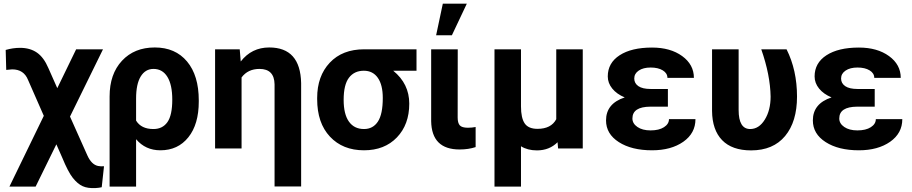

<svg xmlns="http://www.w3.org/2000/svg" viewBox="-20 -791 4861 1023"><path d="M86.9 -536.1Q140.1 -536.1 176.8 -510.7Q213.4 -485.4 237.8 -428.2L285.2 -321.3L385.7 -528.3H528.8L353 -169.9L445.3 36.6Q467.3 85.9 502.4 93.3L518.1 95.2L534.2 94.7L522 206.5Q507.8 210 490.2 210.9Q447.3 213.4 420.2 200.9Q393.1 188.5 367.9 156.7Q342.8 125 311.5 48.8L280.3 -22L169.9 203.1H30.3L213.4 -173.8L129.4 -365.2Q106.9 -421.4 44.9 -421.4L13.2 -418.5L10.3 -524.9Q48.8 -536.1 86.9 -536.1Z M804.7 -538.1Q914.1 -538.1 976.6 -463.4Q1039.1 -388.7 1039.1 -256.3V-250Q1039.1 -128.9 983.6 -59.6Q928.2 9.8 834.5 9.8Q754.9 9.8 705.1 -49.3V203.1H564V-277.3Q564 -396.5 629.9 -467.3Q695.8 -538.1 804.7 -538.1ZM705.1 -148.4Q732.4 -103.5 797.4 -103.5Q846.2 -103.5 872.1 -140.4Q897.9 -177.2 897.9 -260.3Q897.9 -339.4 871.8 -381.6Q845.7 -423.8 797.9 -423.8Q754.4 -423.8 729.7 -383.5Q705.1 -343.3 705.1 -266.1Z M1257.3 -528.3 1262.7 -463.4Q1320.8 -538.1 1414.6 -538.1Q1580.6 -538.1 1584.5 -348.1V202.6H1442.9V-341.8Q1441.4 -423.8 1362.8 -423.8Q1300.8 -423.8 1267.1 -378.4V0H1126V-528.3Z M2199.2 -414.1H2075.2Q2160.6 -344.7 2160.6 -238.8Q2160.6 -127.4 2094.7 -58.8Q2028.8 9.8 1919.4 9.8Q1806.2 9.8 1738 -63Q1669.9 -135.7 1669.9 -262.7V-269Q1669.9 -385.7 1737.1 -457Q1804.2 -528.3 1920.4 -528.3H2199.2ZM1811 -258.8Q1811 -182.6 1839.1 -143.1Q1867.2 -103.5 1919.4 -103.5Q1967.3 -103.5 1993.4 -143.1Q2019.5 -182.6 2019.5 -269Q2019.5 -338.4 1993.2 -376.2Q1966.8 -414.1 1918.5 -414.1Q1867.7 -414.1 1839.4 -377Q1811 -339.8 1811 -258.8Z M2418.9 -528.3 2418.5 -165Q2418.5 -135.7 2429.9 -123Q2441.4 -110.4 2473.1 -110.4Q2494.6 -110.4 2514.2 -114.3V-7.3Q2476.1 5.4 2428.7 5.4Q2279.8 5.4 2277.3 -145.5V-528.3ZM2339.4 -771.5H2467.3L2387.7 -603H2303.7Z M2755.9 -528.3V-224.1Q2755.9 -162.6 2775.6 -133.5Q2795.4 -104.5 2843.8 -104.5Q2916.5 -104.5 2943.8 -155.8V-528.3H3085V0H2953.6L2950.7 -33.2Q2907.2 10.3 2840.8 10.3Q2791 10.3 2755.9 -11.7V203.1H2614.7V-528.3Z M3209 -149.4Q3209 -239.3 3308.6 -272Q3266.1 -289.6 3242.2 -319.1Q3218.3 -348.6 3218.3 -383.8Q3218.3 -455.6 3281.5 -496.6Q3344.7 -537.6 3454.1 -537.6Q3552.2 -537.6 3614.7 -492.2Q3677.2 -446.8 3677.2 -376H3536.1Q3536.1 -400.9 3511.5 -416Q3486.8 -431.2 3446.8 -431.2Q3407.2 -431.2 3383.3 -415Q3359.4 -398.9 3359.4 -372.6Q3359.4 -347.2 3381.3 -332Q3403.3 -316.9 3447.3 -316.9H3538.6V-222.7H3445.3Q3349.6 -222.2 3349.6 -159.7Q3349.6 -132.8 3376.2 -114.5Q3402.8 -96.2 3446.3 -96.2Q3491.2 -96.2 3517.8 -113.3Q3544.4 -130.4 3544.4 -156.2H3685.5Q3685.5 -81.1 3620.6 -35.6Q3555.7 9.8 3454.1 9.8Q3345.2 9.8 3277.1 -33.9Q3209 -77.6 3209 -149.4Z M3915.5 -528.3V-205.1Q3915.5 -103.5 3977.1 -103.5Q4023.9 -103.5 4054.9 -153.6Q4085.9 -203.6 4085.9 -276.4Q4084 -391.6 4036.1 -528.3H4170.9Q4226.6 -417 4226.6 -276.4Q4226.6 -142.6 4163.1 -66.2Q4099.6 10.3 3981.9 10.3Q3880.4 10.3 3827.6 -44.2Q3774.9 -98.6 3773.9 -199.7V-528.3Z M4311 -149.4Q4311 -239.3 4410.6 -272Q4368.2 -289.6 4344.2 -319.1Q4320.3 -348.6 4320.3 -383.8Q4320.3 -455.6 4383.5 -496.6Q4446.8 -537.6 4556.2 -537.6Q4654.3 -537.6 4716.8 -492.2Q4779.3 -446.8 4779.3 -376H4638.2Q4638.2 -400.9 4613.5 -416Q4588.9 -431.2 4548.8 -431.2Q4509.3 -431.2 4485.4 -415Q4461.4 -398.9 4461.4 -372.6Q4461.4 -347.2 4483.4 -332Q4505.4 -316.9 4549.3 -316.9H4640.6V-222.7H4547.4Q4451.7 -222.2 4451.7 -159.7Q4451.7 -132.8 4478.3 -114.5Q4504.9 -96.2 4548.3 -96.2Q4593.3 -96.2 4619.9 -113.3Q4646.5 -130.4 4646.5 -156.2H4787.6Q4787.6 -81.1 4722.7 -35.6Q4657.7 9.8 4556.2 9.8Q4447.3 9.8 4379.2 -33.9Q4311 -77.6 4311 -149.4Z"/></svg>

Font: SteelSelectRoboto
Style: Roboto-Bold
Weight: 700
Designer: Google
Version: Version 2.137; 2017